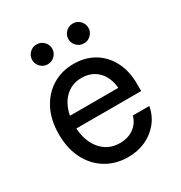

<svg xmlns="http://www.w3.org/2000/svg" viewBox="-164 -797 869 923"><g transform="rotate(-30 271.0 -335.0)"><path d="M282.5 10Q215 10 161.7 -22.1Q108.3 -54.2 77.9 -112.9Q47.5 -171.7 47.5 -251.7Q47.5 -330.8 77.5 -388.8Q107.5 -446.7 159.2 -478.3Q210.8 -510 277.5 -510Q340 -510 388.8 -481.7Q437.5 -453.3 465.8 -400Q494.2 -346.7 494.2 -274.2V-234.2H134.2Q139.2 -158.3 179.2 -113.3Q219.2 -68.3 281.7 -68.3Q326.7 -68.3 358.3 -90.8Q390 -113.3 400.8 -152.5H492.5Q482.5 -101.7 452.5 -65.4Q422.5 -29.2 379.2 -9.6Q335.8 10 282.5 10ZM138.3 -302.5H406.7Q400.8 -364.2 365.8 -398.3Q330.8 -432.5 276.7 -432.5Q223.3 -432.5 186.7 -397.9Q150 -363.3 138.3 -302.5ZM371.7 -570Q348.3 -570 332.1 -586.2Q315.8 -602.5 315.8 -625Q315.8 -647.5 332.1 -663.8Q348.3 -680 371.7 -680Q394.2 -680 410.4 -663.8Q426.7 -647.5 426.7 -625Q426.7 -602.5 410.4 -586.2Q394.2 -570 371.7 -570ZM170 -570Q147.5 -570 131.2 -586.2Q115 -602.5 115 -625Q115 -647.5 131.2 -663.8Q147.5 -680 170 -680Q193.3 -680 209.6 -663.8Q225.8 -647.5 225.8 -625Q225.8 -602.5 209.6 -586.2Q193.3 -570 170 -570Z"/></g></svg>

Font: Funnel Sans
Style: Regular
Weight: 400
Designer: NORD ID, Kristian Moeller
Foundry: Dicotype
Version: Version 1.000